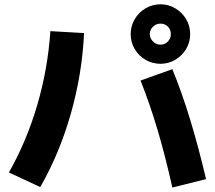

<svg xmlns="http://www.w3.org/2000/svg" viewBox="-20 -834 978 873"><path d="M619.1 -467.8 763.7 -519.5Q806.6 -414.1 843.8 -293Q880.9 -171.9 917 -19.5L763.7 18.6Q731.4 -125.5 696.3 -243.9Q661.1 -362.3 619.1 -467.8ZM209 -692.4 362.3 -683.6Q353.5 -498 302.2 -317.6Q251 -137.2 163.1 16.6L20.5 -49.8Q102.1 -193.8 149.9 -358.4Q197.8 -522.9 209 -692.4ZM574.2 -678.7Q574.2 -715.8 592.5 -746.8Q610.8 -777.8 641.8 -796.1Q672.9 -814.5 710 -814.5Q746.1 -814.5 777.1 -796.1Q808.1 -777.8 826.4 -746.8Q844.7 -715.8 844.7 -678.7Q844.7 -642.1 826.4 -611.3Q808.1 -580.6 777.1 -562.3Q746.1 -543.9 710 -543.9Q672.9 -543.9 641.8 -562Q610.8 -580.1 592.5 -611.1Q574.2 -642.1 574.2 -678.7ZM756.8 -678.7Q756.8 -699.2 743.4 -712.9Q730 -726.6 710 -726.6Q689.9 -726.6 675.5 -712.6Q661.1 -698.7 661.1 -678.7Q661.1 -659.7 675.8 -645.3Q690.4 -630.9 710 -630.9Q729.5 -630.9 743.2 -645Q756.8 -659.2 756.8 -678.7Z"/></svg>

Font: Pretendard ExtraBold
Style: Regular
Weight: 800
Designer: Base glyphs from Inter by Rasmus Andersson; Hangeul glyphs from Noto Sans CJK(Source Han Sans) by Jang Soo-young and Kan
Foundry: Kil Hyung-jin
Version: Version 1.309